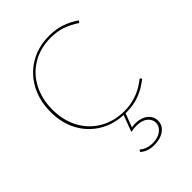

<svg xmlns="http://www.w3.org/2000/svg" viewBox="-262 -787 1178 1178"><g transform="rotate(-45 327.5 -197.5)"><path d="M490 178Q490 219 455.5 243.5Q421 268 368 268Q311 268 276 236L284 223Q319 253 369 253Q415 253 443.5 231Q472 209 472 178Q472 148 446.5 127Q421 106 375 106Q350 106 325 111L365 4Q276 0 207 -43Q138 -86 99.5 -159Q61 -232 61 -326Q61 -423 102 -499.5Q143 -576 216.5 -619.5Q290 -663 385 -663Q443 -663 490.5 -647Q538 -631 582 -600L571 -588Q528 -617 483 -632.5Q438 -648 384 -648Q294 -648 224.5 -607Q155 -566 117 -493Q79 -420 79 -328Q79 -234 118.5 -161.5Q158 -89 228 -49Q298 -9 387 -9Q500 -9 593 -85L603 -73Q554 -34 502.5 -14.5Q451 5 387 5H381L347 94Q364 91 379 91Q428 91 459 115.5Q490 140 490 178Z"/></g></svg>

Font: Ysabeau Thin
Style: Regular
Weight: 200
Designer: Christian Thalmann (Catharsis Fonts)
Version: Version 0.003